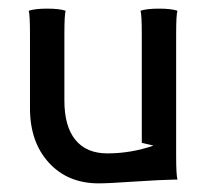

<svg xmlns="http://www.w3.org/2000/svg" viewBox="-20 -422 490 447"><path d="M49.8 -169.9V-341.8Q49.8 -388.2 46.9 -397Q61.5 -401.9 89.8 -401.9Q118.2 -401.9 132.8 -397Q129.9 -388.2 129.9 -341.8V-188Q129.9 -127.9 155.5 -96.4Q181.2 -64.9 230 -64.9Q284.7 -64.9 337.4 -83L310.1 -89.4V-341.8Q310.1 -388.2 307.1 -397Q321.8 -401.9 350.1 -401.9Q378.4 -401.9 393.1 -397Q390.1 -388.2 390.1 -341.8V-58.1Q390.1 -15.6 393.1 -3.9H386.7Q355 -3.4 293.5 0.7Q231.9 4.9 210 4.9Q137.7 4.9 93.8 -43.2Q49.8 -91.3 49.8 -169.9Z"/></svg>

Font: Nikodecs
Style: Medium
Weight: 500
Version: Version 0.29